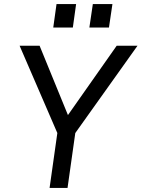

<svg xmlns="http://www.w3.org/2000/svg" viewBox="-20 -921 694 941"><path d="M223 0H311L349 -269L654 -697H552L313 -357L174 -697H76L261 -269ZM241 -786H337L353 -901H257ZM418 -786H514L531 -901H435Z"/></svg>

Font: HK Grotesk
Style: Italic
Weight: 400
Italic angle: -16°
Designer: Alfredo Marco Pradil
Foundry: Hanken Design Co.
Version: Version 3.001;FEAKit 1.0